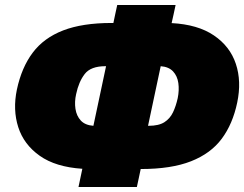

<svg xmlns="http://www.w3.org/2000/svg" viewBox="-20 -743 983 773"><path d="M296 10Q300 -8.5 303.8 -27Q307.5 -45.5 311.5 -63.5Q204 -70.5 140 -115.8Q76 -161 53.5 -231Q31 -301 48 -382.5Q67 -471.5 111.8 -531Q156.5 -590.5 234.2 -620.5Q312 -650.5 429 -650.5H436.5Q440 -668 444 -686.2Q448 -704.5 452 -723H687Q683 -704 679 -685.8Q675 -667.5 671 -650Q776 -644.5 841 -600.5Q906 -556.5 929.5 -486Q953 -415.5 935 -330Q917 -244 872.8 -184.5Q828.5 -125 749.2 -93.8Q670 -62.5 547 -62.5H546.5Q542.5 -44.5 538.8 -26.2Q535 -8 531 10ZM286.5 -364Q279.5 -333 283.8 -304.8Q288 -276.5 305.2 -257.8Q322.5 -239 356 -236.5L407 -476.5H404.5Q345.5 -476.5 321.2 -445.2Q297 -414 286.5 -364ZM695.5 -348Q702 -380 698 -408.5Q694 -437 676.8 -455.5Q659.5 -474 627 -476.5L576 -236.5H578.5Q619 -236.5 641.8 -251Q664.5 -265.5 676.5 -290.8Q688.5 -316 695.5 -348Z"/></svg>

Font: Commissioner Black
Style: Italic
Weight: 900
Italic angle: -12°
Designer: Kostas Bartsokas
Foundry: Kostas Bartsokas
Version: Version 1.000; ttfautohint (v1.8.3)